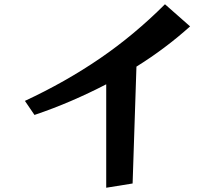

<svg xmlns="http://www.w3.org/2000/svg" viewBox="-20 -830 1040 902"><path d="M479 52V-434Q400 -393 315.5 -356.5Q231 -320 142 -290L97 -356Q288 -445 449.5 -555.5Q611 -666 755 -810L873 -706Q756 -601 621 -517L603 32Z"/></svg>

Font: RocknRoll One
Style: Regular
Weight: 400
Designer: Fontworks Inc.
Foundry: Fontworks Inc.
Version: Version 1.100